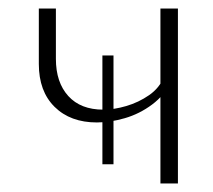

<svg xmlns="http://www.w3.org/2000/svg" viewBox="-20 -430 500 450"><path d="M207 -143Q145 -143 108 -179.5Q71 -216 71 -280V-410H111V-292Q111 -237 140 -205Q169 -173 222 -173Q247 -173 276 -181.5Q305 -190 329.5 -207Q354 -224 365 -251L382 -240Q366 -207 336.5 -185Q307 -163 272.5 -153Q238 -143 207 -143ZM220 -45V-300H246V-45ZM356 0V-410H397V0Z"/></svg>

Font: Ysabeau Office ExtraLight
Style: Regular
Weight: 250
Designer: Christian Thalmann (Catharsis Fonts)
Version: Version 2.001;gftools[0.9.30]; featfreeze: tnum,lnum,ss02